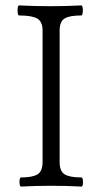

<svg xmlns="http://www.w3.org/2000/svg" viewBox="-20 -686 365 709"><path d="M58.1 2.9Q52.2 2.9 52 -13.9Q51.8 -30.8 58.1 -30.8Q100.1 -30.8 118.7 -42.2Q137.2 -53.7 137.2 -87.9V-573.2Q137.2 -606.4 117.2 -617.7Q97.2 -628.9 50.8 -628.9Q44.9 -628.9 44.9 -647.5Q44.9 -666 50.8 -666Q107.9 -663.1 166 -663.1Q222.7 -663.1 279.8 -666Q286.1 -666 285.9 -647.5Q285.6 -628.9 279.8 -628.9Q236.8 -628.9 218.5 -617.7Q200.2 -606.4 200.2 -573.2V-87.9Q200.2 -53.7 218.8 -42.2Q237.3 -30.8 280.8 -30.8Q286.1 -30.8 286.4 -13.9Q286.6 2.9 280.8 2.9Q223.6 0 169.9 0Q113.8 0 58.1 2.9Z"/></svg>

Font: Junicode SmCond Light
Style: Regular
Weight: 300
Width: 4
Designer: Peter S. Baker
Version: Version 2.206